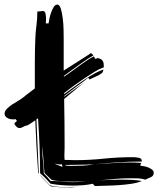

<svg xmlns="http://www.w3.org/2000/svg" viewBox="-49 -761 691 838"><path d="M103 -375V-485Q103 -511 103.5 -537Q104 -563 105 -589Q106 -620 110 -649.5Q114 -679 114 -711H118Q125 -711 130 -712Q135 -713 138 -713Q148 -713 150 -700Q152 -687 152 -680L151 -659H163Q164 -665 166.5 -678.5Q169 -692 174 -706Q179 -720 185.5 -730.5Q192 -741 201 -741Q211 -741 216.5 -723Q222 -705 225 -680.5Q228 -656 228.5 -630.5Q229 -605 229 -590V-453L339 -523Q341 -524 341.5 -525Q342 -526 344 -527L348 -529Q350 -529 359 -519Q336 -507 300.5 -481Q265 -455 230 -430V-426Q248 -438 266.5 -451.5Q285 -465 302 -477.5Q319 -490 334.5 -500Q350 -510 361 -515Q363 -512 363.5 -509.5Q364 -507 367 -505Q367 -504 369 -504L378 -508Q392 -504 397 -498Q402 -492 403 -486Q404 -480 404 -474V-467L398 -465Q384 -460 363.5 -447.5Q343 -435 320 -419.5Q297 -404 273.5 -387Q250 -370 231 -355V-350Q252 -365 275 -382Q298 -399 321.5 -414.5Q345 -430 366 -441.5Q387 -453 403 -457Q401 -452 399.5 -447.5Q398 -443 393 -440Q382 -432 367.5 -426Q353 -420 342 -414L336 -422Q332 -418 327.5 -415Q323 -412 320 -409Q314 -405 304 -397L282 -381Q270 -372 257 -362L231 -342V-339Q258 -359 283 -376.5Q308 -394 322 -402Q309 -394 283 -372.5Q257 -351 231 -329Q232 -276 232.5 -223.5Q233 -171 233 -118Q233 -109 232.5 -99.5Q232 -90 232 -81Q232 -76 232.5 -72Q233 -68 233 -63H243Q252 -63 261 -62.5Q270 -62 279 -62Q342 -62 403.5 -68.5Q465 -75 528 -75H532Q542 -75 556 -72.5Q570 -70 570 -58V-56Q517 -56 466 -52.5Q415 -49 362 -44Q401 -46 439.5 -49Q478 -52 517 -52Q530 -52 542 -51.5Q554 -51 567 -50L563 -38Q569 -37 579 -35.5Q589 -34 598.5 -30Q608 -26 615 -20.5Q622 -15 622 -7Q622 7 609 12.5Q596 18 585 23Q570 18 553.5 17.5Q537 17 521 17Q486 17 452 20Q420 23 387 26Q411 25 433 24Q458 23 483 23Q505 23 526.5 24Q548 25 570 29Q552 37 525.5 41Q499 45 470.5 47Q442 49 414 49.5Q386 50 365 51L356 41Q334 46 312 47.5Q290 49 267 49Q243 49 219 47Q195 45 172 41Q161 29 150 17.5Q139 6 126 -5Q126 -65 123.5 -125Q121 -185 117 -245L110 -240Q112 -182 115 -124Q118 -66 120 -9V-4L117 -7V-14Q109 -125 105 -236L83 -221L71 -214Q59 -212 51.5 -207Q44 -202 36 -202Q26 -202 17 -215Q14 -218 14 -221Q14 -225 25 -233L19 -241Q15 -240 7 -240Q-14 -240 -25 -253Q-29 -258 -29 -265Q-29 -276 -19 -286Q-9 -296 4 -305Q15 -312 25.5 -318Q36 -324 47 -332Q52 -335 56.5 -339Q61 -343 66 -347ZM321 31Q297 32 271 32Q240 32 213 30Q186 28 175 23L145 -6L136 -124V-102Q136 -79 139 -56Q142 -33 142 -10V-4Q150 4 157.5 12Q165 20 172 29H179Q201 29 222.5 31.5Q244 34 266 34Q289 34 311 32L327 31ZM236 -39Q241 -38 246.5 -37.5Q252 -37 258 -37Q284 -37 310 -38Q336 -39 362 -44Q330 -42 299 -42Q268 -42 236 -41ZM169 48Q186 53 204.5 54.5Q223 56 243 56Q255 56 266 55Q276 55 285 55Q279 56 271 56Q263 57 255 57H235Q223 57 210.5 56Q198 55 186.5 54Q175 53 170 51Q167 48 160 40.5Q153 33 145 25Q137 17 130.5 9.5Q124 2 123 0ZM210 -43 188 -47Q194 -45 206 -39.5Q218 -34 224 -33L221 -44Z"/></svg>

Font: Finger Paint
Style: Regular
Weight: 400
Designer: Ralph du Carrois
Foundry: Ralph du Carrois
Version: Version 1.002